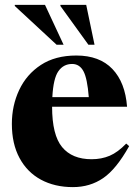

<svg xmlns="http://www.w3.org/2000/svg" viewBox="-20 -752 566 785"><path d="M292 -525Q387 -525 439.5 -470Q492 -415 499.5 -315.5H193Q193 -200 234 -150.5Q275 -101 354.5 -101Q395 -101 428.5 -115.2Q462 -129.5 496 -165L508 -154.5Q455.5 -60.5 401.8 -23.8Q348 13 278 13Q203.5 13 147.2 -17.5Q91 -48 59.8 -106Q28.5 -164 28.5 -245.5Q28.5 -320.5 58.5 -384.2Q88.5 -448 147.2 -486.5Q206 -525 292 -525ZM275 -490.5Q239.5 -490.5 218.8 -461Q198 -431.5 194 -355H343Q337 -432 321 -461.2Q305 -490.5 275 -490.5ZM240 -569H211.5L40.5 -727.5V-732H164ZM366.5 -569H341.5L227 -727.5V-732H332.5Z"/></svg>

Font: Newsreader Display
Style: Bold
Weight: 700
Designer: Hugues Gentile
Foundry: Production Type
Version: Version 1.001